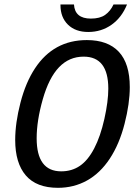

<svg xmlns="http://www.w3.org/2000/svg" viewBox="-20 -853 640 882"><path d="M246.1 9.8Q147.5 9.8 98.6 -47.1Q49.8 -104 49.8 -210Q49.8 -288.1 74 -381.3Q98.1 -474.6 140.9 -539.3Q183.6 -604 243.2 -636.5Q302.7 -668.9 378.9 -668.9Q475.6 -668.9 525.9 -615Q576.2 -561 576.2 -453.1Q576.2 -377.4 552.2 -284.2Q528.3 -190.9 484.4 -124.3Q440.4 -57.6 379.9 -23.9Q319.3 9.8 246.1 9.8ZM477.5 -445.8Q477.5 -592.8 364.3 -592.8Q297.9 -592.8 251.2 -544.2Q204.6 -495.6 176.5 -397Q148.4 -298.3 148.4 -217.8Q148.4 -65.9 261.2 -65.9Q310.1 -65.9 347.2 -91.3Q384.3 -116.7 412.8 -171.4Q441.4 -226.1 459.5 -306.9Q477.5 -387.7 477.5 -445.8ZM385.3 -706.1Q326.7 -706.1 292.2 -739.7Q257.8 -773.4 257.8 -829.6V-832.5H319.8Q323.7 -767.6 397.5 -767.6Q439 -767.6 463.1 -784.7Q487.3 -801.8 501.5 -832.5H563.5Q539.6 -772.9 492.7 -739.5Q445.8 -706.1 385.3 -706.1Z"/></svg>

Font: Liberation Mono
Style: Italic
Weight: 400
Italic angle: -12°
Monospace: yes
Designer: Steve Matteson
Foundry: Ascender Corporation
Version: Version 2.1.5